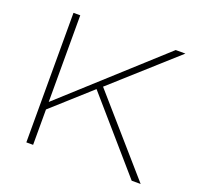

<svg xmlns="http://www.w3.org/2000/svg" viewBox="-122 -838 1023 975"><g transform="rotate(20 389.5 -350.0)"><path d="M114.9 0H151.5V-191.1L357.4 -376.2L684.2 0H732.7L384.2 -399L719.8 -700H667.3L151.5 -231.7V-700H114.9Z"/></g></svg>

Font: Meinily
Style: Regular
Weight: 500
Designer: Paul Hayes
Foundry: Paul Hayes
Version: Version 1.0; ttfautohint (v1.8.4.7-5d5b)